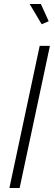

<svg xmlns="http://www.w3.org/2000/svg" viewBox="-20 -938 273 958"><path d="M178 -709H229L78 0H27ZM128 -918H184L223 -832L188 -817Z"/></svg>

Font: Raleway Light
Style: Italic
Weight: 300
Italic angle: -12°
Designer: Matt McInerney, Pablo Impallari, Rodrigo Fuenzalida
Foundry: Matt McInerney, Pablo Impallari, Rodrigo Fuenzalida
Version: Version 4.026